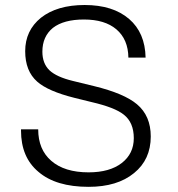

<svg xmlns="http://www.w3.org/2000/svg" viewBox="-20 -722 707 763"><path d="M63.5 -208V-203.1Q63.5 -96.7 132.8 -39.1Q202.1 20.5 332 20.5Q446.3 20.5 512.7 -34.2Q579.1 -87.9 579.1 -179.7Q579.1 -261.7 524.4 -307.6Q473.6 -350.6 353.5 -379.9L269.5 -400.4Q205.1 -416 176.8 -442.4Q148.4 -469.7 148.4 -516.6Q148.4 -577.1 190.4 -611.3Q233.4 -644.5 313.5 -644.5Q396.5 -644.5 442.4 -605.5Q489.3 -565.4 490.2 -493.2H558.6Q556.6 -591.8 493.2 -646.5Q428.7 -702.1 316.4 -702.1Q207 -702.1 142.6 -651.4Q80.1 -600.6 80.1 -518.6Q80.1 -439.5 127.9 -397.5Q170.9 -359.4 276.4 -333L343.8 -316.4Q436.5 -294.9 471.7 -266.6Q511.7 -235.4 511.7 -172.9Q511.7 -111.3 463.9 -74.2Q416 -37.1 332 -37.1Q236.3 -37.1 183.6 -83Q131.8 -127.9 131.8 -208Z"/></svg>

Font: Dotum
Style: Regular
Weight: 400
Version: Version 2.21